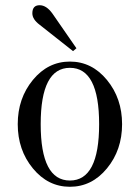

<svg xmlns="http://www.w3.org/2000/svg" viewBox="-20 -704 536 736"><path d="M132 -684Q158 -684 181 -652L273 -519L260 -508L132 -609Q104 -630 104 -653Q104 -684 132 -684ZM248 -12Q360 -12 360 -228Q360 -444 248 -444Q136 -444 136 -228Q136 -12 248 -12ZM248 12Q164 12 106 -58.5Q48 -129 48 -228Q48 -327 106 -397.5Q164 -468 248 -468Q332 -468 390 -397.5Q448 -327 448 -228Q448 -129 390 -58.5Q332 12 248 12Z"/></svg>

Font: Old Standard TT
Style: Regular
Weight: 400
Designer: Alexey Kryukov <alexios@thessalonica.org.ru>
Version: Version 2.2